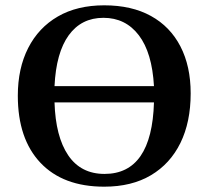

<svg xmlns="http://www.w3.org/2000/svg" viewBox="-20 -689 784 722"><path d="M372 13Q217 13 132 -77Q47 -167 47 -329Q47 -432 86 -508.5Q125 -585 197.5 -627Q270 -669 372 -669Q475 -669 547.5 -629Q620 -589 658.5 -514.5Q697 -440 697 -338Q697 -230 658.5 -151.5Q620 -73 547.5 -30Q475 13 372 13ZM373 -35Q551 -35 559 -304H185Q189 -175 236.5 -105Q284 -35 373 -35ZM185 -365H559Q552 -491 502 -556.5Q452 -622 369 -622Q286 -622 238.5 -556.5Q191 -491 185 -365Z"/></svg>

Font: STIX Two Text SemiBold
Style: Regular
Weight: 600
Designer: Ross Mills, John Hudson & Paul Hanslow, Tiro Typeworks Ltd; with prior portions MicroPress Inc., and Coen Hoffman.
Foundry: Tiro Typeworks Ltd
Version: Version 2.13 b171